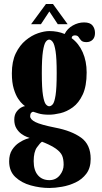

<svg xmlns="http://www.w3.org/2000/svg" viewBox="-20 -686 508 955"><path d="M225.5 249Q179.5 249 133.2 236.2Q87 223.5 56.2 194.5Q25.5 165.5 25.5 116.5Q25.5 82 40.2 59.2Q55 36.5 74.8 23.8Q94.5 11 110 5.5Q125.5 0 127.5 0Q124.5 -1 112.5 -5.5Q100.5 -10 86.2 -20.2Q72 -30.5 61.5 -47.8Q51 -65 51 -91Q51 -116.5 64 -132.5Q77 -148.5 92 -154.5Q99 -158 104.5 -158Q103 -159 93 -167.5Q83 -176 70.5 -194.5Q58 -213 48.5 -244.2Q39 -275.5 39 -321Q39 -380.5 58.5 -420.8Q78 -461 107.8 -485.5Q137.5 -510 169.2 -520.8Q201 -531.5 225.5 -531.5Q267 -531.5 301.5 -517Q315 -544 342 -559.2Q369 -574.5 398 -574.5Q428 -574.5 440.2 -559.2Q452.5 -544 452.5 -522Q452.5 -500 440.5 -488.2Q428.5 -476.5 410 -476.5Q391 -476.5 383.5 -485Q376 -493.5 370.8 -501.8Q365.5 -510 352.5 -510Q347.5 -510 342.8 -507.8Q338 -505.5 336 -496.5Q372 -470 391.5 -425.8Q411 -381.5 411 -325.5Q411 -257.5 391.5 -215.8Q372 -174 342 -152.2Q312 -130.5 280.2 -123Q248.5 -115.5 224.5 -115.5Q192 -115.5 171.5 -121.8Q151 -128 145.5 -130H144.5Q139.5 -130 134.8 -124.5Q130 -119 130 -108Q130 -92 156.2 -78.8Q182.5 -65.5 255.5 -51Q336 -35.5 383.5 -1.2Q431 33 431 104.5Q431 149 409.8 177.5Q388.5 206 355.8 221.5Q323 237 288 243Q253 249 225.5 249ZM224.5 -157.5Q234 -157.5 242.5 -167.5Q251 -177.5 256.5 -212.8Q262 -248 262 -323.5Q262 -395.5 256.5 -430.8Q251 -466 242.2 -477.5Q233.5 -489 224.5 -489Q215.5 -489 207.2 -477.5Q199 -466 193.5 -430.2Q188 -394.5 188 -322Q188 -246.5 193.8 -211.8Q199.5 -177 208 -167.2Q216.5 -157.5 224.5 -157.5ZM225.5 210Q257.5 210 277 186.2Q296.5 162.5 296.5 133.5Q296.5 105.5 289 88Q281.5 70.5 258 53.5Q243.5 43 222 33Q200.5 23 189 19Q180 24 163.8 46.8Q147.5 69.5 147.5 115.5Q147.5 161 168.5 185.5Q189.5 210 225.5 210ZM134.5 -565.5 208.5 -666H243.5L316.5 -565.5H267.5L225.5 -629L183.5 -565.5Z"/></svg>

Font: Imbue 10pt Black
Style: Regular
Weight: 900
Designer: Tyler Finck
Foundry: Etcetera Type Company
Version: Version 1.102; ttfautohint (v1.8.3)